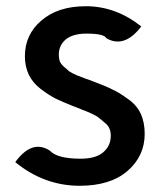

<svg xmlns="http://www.w3.org/2000/svg" viewBox="-20 -584 520 617"><path d="M236 13Q122 13 29 -63Q83 -137 140 -100Q164 -74 239 -74Q287 -74 311 -94Q336 -115 336 -148Q336 -160 332 -170Q328 -181 316 -190Q305 -200 298 -205Q292 -211 272 -220Q252 -229 245 -231Q239 -234 215 -243Q182 -256 159 -267Q136 -279 111 -298Q86 -317 73 -343Q60 -370 60 -403Q60 -473 113 -518Q166 -564 256 -564Q352 -564 434 -499Q380 -428 322 -461Q315 -476 258 -476Q214 -476 191 -457Q169 -438 169 -408Q169 -397 172 -387Q176 -378 186 -369Q196 -361 202 -355Q209 -350 227 -342Q246 -335 253 -332Q260 -330 283 -321Q321 -307 342 -296Q364 -286 391 -266Q419 -247 432 -219Q445 -191 445 -154Q445 -82 389 -34Q334 13 236 13Z"/></svg>

Font: Swei Half Moon CJK SC
Style: Medium
Weight: 500
Version: Version 2.071